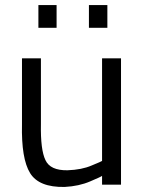

<svg xmlns="http://www.w3.org/2000/svg" viewBox="-20 -731 571 760"><path d="M405 -621V-711H332V-621ZM204 -621V-711H132V-621ZM459 0H384V-35Q382 -32 337 -13Q293 6 236 9Q134 11 99 -46Q64 -103 67 -239V-500H142V-240Q140 -138 160 -97Q179 -56 247 -57Q304 -59 343 -76Q382 -92 384 -94V-500H459Z"/></svg>

Font: RazerF5
Style: Regular
Weight: 400
Foundry: Razer Inc.
Version: Version 2